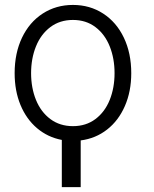

<svg xmlns="http://www.w3.org/2000/svg" viewBox="-20 -558 620 775"><path d="M442.4 -262.7Q442.4 -321.8 422.9 -370.8Q403.3 -419.9 365.2 -448.7Q327.1 -477.5 274.4 -477.5Q221.7 -477.5 183.3 -448.7Q145 -419.9 125.2 -370.8Q105.5 -321.8 105.5 -262.7Q105.5 -203.6 125.2 -154.8Q145 -106 183.3 -77.4Q221.7 -48.8 274.4 -48.8Q327.1 -48.8 365.2 -77.4Q403.3 -106 422.9 -154.8Q442.4 -203.6 442.4 -262.7ZM274.4 -538.1Q342.8 -538.1 396.5 -503.2Q450.2 -468.3 480 -405.8Q509.8 -343.3 509.8 -262.7Q509.8 -189 484.1 -130.1Q458.5 -71.3 412.4 -35.2Q366.2 1 305.7 8.8V197.3H229.5V6.8Q172.9 -3.9 129.6 -40.5Q86.4 -77.1 62.7 -134.3Q39.1 -191.4 39.1 -262.7Q39.1 -343.3 68.8 -405.8Q98.6 -468.3 152.3 -503.2Q206.1 -538.1 274.4 -538.1Z"/></svg>

Font: Pretendard Light
Style: Regular
Weight: 300
Designer: Base glyphs from Inter by Rasmus Andersson; Hangeul glyphs from Noto Sans CJK(Source Han Sans) by Jang Soo-young and Kan
Foundry: Kil Hyung-jin
Version: Version 1.309